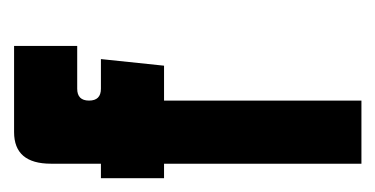

<svg xmlns="http://www.w3.org/2000/svg" viewBox="-156 -400 556 285"><g transform="rotate(-90 122.5 -258.0)"><path d="M21.5 -386.7V-460.9Q21.5 -515.6 68.4 -515.6H196.3V-421.9H132.8Q115.2 -421.9 115.2 -404.3Q115.2 -386.7 132.8 -386.7H176.8L167 -293H115.2V0H21.5V-293H0V-386.7Z"/></g></svg>

Font: Aswaq
Style: Regular
Weight: 400
Designer: Husham Jawad
Version: Version 1.000;November 3, 2021;FontCreator 14.0.0.2814 32-bi